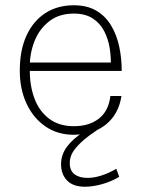

<svg xmlns="http://www.w3.org/2000/svg" viewBox="-20 -501 536 728"><path d="M432 169.5Q402 187.5 367.2 197.2Q332.5 207 302 207Q257 207 234.2 183.2Q211.5 159.5 211.5 121.5Q211.5 85.5 234 55.2Q256.5 25 294.2 1.5Q332 -22 377.5 -37L381.5 -29.5Q348.5 -9 317 14.2Q285.5 37.5 265 63Q244.5 88.5 244.5 117.5Q244.5 146 262.8 159.8Q281 173.5 311.5 173.5Q336 173.5 363.2 165Q390.5 156.5 421 139ZM260 10Q198 10 152 -21.8Q106 -53.5 80.5 -108.5Q55 -163.5 55 -233Q55 -310 80.2 -365.5Q105.5 -421 151.5 -451Q197.5 -481 260 -481Q310.5 -481 345.2 -460.5Q380 -440 401.2 -404.5Q422.5 -369 432 -324.5Q441.5 -280 441.5 -232H86.5V-264H423L400 -249Q401.5 -284 395.8 -319.2Q390 -354.5 374.5 -384Q359 -413.5 331 -431.5Q303 -449.5 260 -449.5Q204 -449.5 166.8 -420.5Q129.5 -391.5 111.2 -345.8Q93 -300 93 -250V-233Q93 -174 111.2 -126.2Q129.5 -78.5 166.8 -50.5Q204 -22.5 260 -22.5Q318.5 -22.5 355.2 -51.5Q392 -80.5 398.5 -137H440.5Q433 -89 408 -56.2Q383 -23.5 345 -6.8Q307 10 260 10Z"/></svg>

Font: Karla ExtraLight
Style: Regular
Weight: 250
Designer: Jonathan Pinhorn
Version: Version 2.004;gftools[0.9.33]